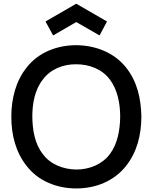

<svg xmlns="http://www.w3.org/2000/svg" viewBox="-20 -1012 833 1047"><path d="M269.8 -818.8 228.1 -894.8 395.8 -991.7 563.5 -894.8 522.9 -818.8 395.8 -891.7ZM395.8 15.6C502.1 15.6 601 -24 666.7 -106.3C727.1 -182.3 750 -274 751 -375C749 -472.9 729.2 -566.7 666.7 -644.8C602.1 -725 502.1 -764.6 395.8 -765.6C290.6 -765.6 189.6 -726 126 -644.8C65.6 -569.8 41.7 -472.9 41.7 -375C41.7 -277.1 65.6 -181.2 126 -106.3C188.5 -25 289.6 15.6 395.8 15.6ZM395.8 -87.5C325 -88.5 254.2 -115.6 213.5 -171.9C169.8 -227.1 157.3 -302.1 156.2 -375C156.2 -447.9 169.8 -522.9 213.5 -578.1C254.2 -634.4 325 -662.5 395.8 -661.5C467.7 -661.5 537.5 -634.4 579.2 -578.1C620.8 -522.9 635.4 -447.9 635.4 -375C634.4 -302.1 620.8 -227.1 579.2 -171.9C537.5 -115.6 467.7 -87.5 395.8 -87.5Z"/></svg>

Font: Manrope Semibold
Style: Regular
Weight: 600
Width: 4
Designer: Michael Sharanda
Foundry: Michael Sharanda
Version: Version 2.000;PS 002.000;hotconv 1.0.88;makeotf.lib2.5.64775